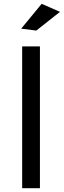

<svg xmlns="http://www.w3.org/2000/svg" viewBox="-20 -985 334 1005"><path d="M96 -742H189V0H96ZM198 -965 294 -923 170 -825 91 -835Z"/></svg>

Font: Gontserrat
Style: Regular
Weight: 400
Designer: Julieta Ulanovsky
Foundry: Julieta Ulanovsky
Version: Version 6.001